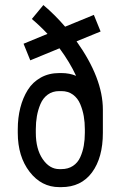

<svg xmlns="http://www.w3.org/2000/svg" viewBox="-20 -748 490 780"><path d="M125.5 -223.1V-208.5Q125.5 -142.6 153.3 -101.8Q181.2 -61 220.7 -61H229.5Q256.8 -61 276.4 -74Q295.9 -86.9 305.9 -109.1Q315.9 -131.3 320.3 -155.8Q324.7 -180.2 324.7 -208.5V-223.1Q324.7 -251 320.3 -276.1Q315.9 -301.3 305.9 -325.2Q295.9 -349.1 276.4 -363.5Q256.8 -377.9 229.5 -377.9H220.7Q193.4 -377.9 173.8 -363.5Q154.3 -349.1 144.3 -325.2Q134.3 -301.3 129.9 -276.1Q125.5 -251 125.5 -223.1ZM220.7 -451.2H229.5Q262.2 -451.2 289.1 -439.9Q263.7 -495.1 221.7 -551.8L103 -502.9L75.7 -570.3L172.9 -610.4Q144.5 -641.1 109.4 -670.9L156.2 -727.5Q202.6 -688.5 244.6 -639.6L361.3 -687.5L388.7 -620.1L291 -580.1Q397.9 -430.2 397.9 -302.7V-208.5Q397.9 -107.4 353.8 -47.6Q309.6 12.2 229.5 12.2H220.7Q148.4 12.2 100.3 -50Q52.2 -112.3 52.2 -208.5V-223.1Q52.2 -269.5 62.5 -310.1Q72.8 -350.6 92.8 -382.6Q112.8 -414.6 145.8 -432.9Q178.7 -451.2 220.7 -451.2Z"/></svg>

Font: Anka/Coder Narrow
Style: Regular
Weight: 400
Width: 3
Monospace: yes
Version: Version 001.100